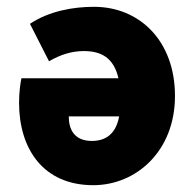

<svg xmlns="http://www.w3.org/2000/svg" viewBox="-20 -532 566 564"><path d="M254 12C380 12 494 -88 494 -250C494 -412 390 -512 256 -512C196 -512 125 -500 68 -462L124 -352C158 -372 192 -382 226 -382C278 -382 314 -362 328 -302H43C40 -290 36 -260 36 -230C36 -96 106 12 254 12ZM250 -118C198 -118 182 -152 182 -190H330C320 -136 288 -118 250 -118Z"/></svg>

Font: Giro Sans Black
Style: Regular
Weight: 900
Designer: Paul D. Hunt
Foundry: Adobe Systems Incorporated
Version: Version 1.000;PS 1.0;hotconv 1.0.88;makeotf.lib2.5.647800